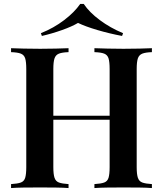

<svg xmlns="http://www.w3.org/2000/svg" viewBox="-20 -952 826 972"><path d="M458 0V-20Q491 -22 507.5 -28Q524 -34 529.5 -52Q535 -70 535 -106V-602Q535 -639 529.5 -656.5Q524 -674 507.5 -680.5Q491 -687 458 -688V-708Q485 -707 525 -706Q565 -705 605 -705Q649 -705 687.5 -706Q726 -707 749 -708V-688Q717 -687 700.5 -680.5Q684 -674 678 -656.5Q672 -639 672 -602V-106Q672 -70 678 -52Q684 -34 700.5 -28Q717 -22 749 -20V0Q726 -2 687.5 -2.5Q649 -3 605 -3Q565 -3 525 -2.5Q485 -2 458 0ZM36 0V-20Q69 -22 85.5 -28Q102 -34 107.5 -52Q113 -70 113 -106V-602Q113 -639 107.5 -656.5Q102 -674 85.5 -680.5Q69 -687 36 -688V-708Q61 -707 100 -706Q139 -705 184 -705Q224 -705 263 -706Q302 -707 327 -708V-688Q295 -687 278.5 -680.5Q262 -674 256 -656.5Q250 -639 250 -602V-106Q250 -70 256 -52Q262 -34 278.5 -28Q295 -22 327 -20V0Q302 -2 263 -2.5Q224 -3 184 -3Q139 -3 100 -2.5Q61 -2 36 0ZM195 -346V-366H590V-346ZM404 -932Q432 -890 485 -850.5Q538 -811 603 -784L598 -770Q534 -782 473 -800Q412 -818 375 -836Q345 -818 294.5 -800Q244 -782 192 -770L187 -784Q252 -810 304.5 -850Q357 -890 386 -932Z"/></svg>

Font: Playfair Display SemiBold
Style: Regular
Weight: 600
Designer: Claus Eggers Sørensen
Foundry: Claus Eggers Sørensen
Version: Version 1.203